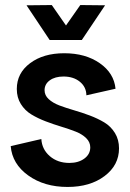

<svg xmlns="http://www.w3.org/2000/svg" viewBox="-20 -721 509 753"><path d="M245.1 12.2Q153.3 12.2 90.6 -33Q27.8 -78.1 22 -147.9L142.1 -175.8Q144.5 -135.3 175.3 -108.6Q206.1 -82 252 -82Q287.6 -82 310.8 -99.1Q334 -116.2 334 -143.1Q334 -163.6 318.1 -179.2Q302.2 -194.8 276.9 -204.8Q251.5 -214.8 220.7 -224.1Q189.9 -233.4 159.2 -245.1Q128.4 -256.8 103 -272.2Q77.6 -287.6 61.8 -313Q45.9 -338.4 45.9 -372.1Q45.9 -434.1 97.9 -473.1Q149.9 -512.2 231.9 -512.2Q315.4 -512.2 371.3 -473.1Q427.2 -434.1 433.1 -373L318.8 -347.2Q318.4 -379.9 293.2 -400.4Q268.1 -420.9 229 -420.9Q195.8 -420.9 175.3 -406Q154.8 -391.1 154.8 -367.2Q154.8 -347.2 170.9 -332.3Q187 -317.4 212.6 -307.6Q238.3 -297.9 269.5 -288.8Q300.8 -279.8 332 -268.1Q363.3 -256.3 388.9 -241Q414.6 -225.6 430.7 -199.5Q446.8 -173.3 446.8 -139.2Q446.8 -73.2 390.1 -30.5Q333.5 12.2 245.1 12.2ZM174.8 -564 84 -700.2 183.1 -701.2 238.8 -621.1 294.9 -701.2 392.1 -700.2 300.8 -564Z"/></svg>

Font: Apfel Grotezk Mittel
Style: Regular
Weight: 500
Designer: Luigi Gorlero
Foundry: © 2023, Luigi Gorlero & Collletttivo
Version: Version 2.000;Glyphs 3.2 (3217)